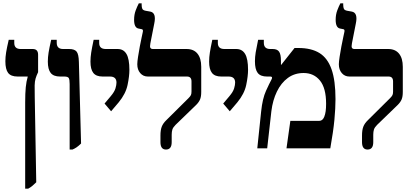

<svg xmlns="http://www.w3.org/2000/svg" viewBox="-20 -884 2447 1144"><path d="M130 240V-273Q130 -329 133.5 -364Q137 -399 145 -426V-428H85Q45 -428 28.5 -449.5Q12 -471 12 -519Q12 -544 16.5 -572Q21 -600 32 -647H65V-628Q65 -592 103 -592H175Q207 -592 207 -558V-454Q197 -433 192 -416Q187 -399 186.5 -375Q186 -351 187 -308L196 202Q182 216 171.5 224.5Q161 233 148 240Z M395 7V-383Q395 -409 390 -418.5Q385 -428 363 -428H338Q299 -428 282 -449.5Q265 -471 265 -517Q265 -543 269.5 -571Q274 -599 285 -647H318V-629Q318 -592 356 -592H392Q424 -592 436.5 -576.5Q449 -561 450 -515L463 -29Q448 -14 436 -6Q424 2 412 7Z M642 -221 603 -267 640 -311Q662 -337 668 -357.5Q674 -378 674 -392Q674 -428 635 -428H591Q553 -428 536 -449.5Q519 -471 519 -517Q519 -543 523.5 -571.5Q528 -600 538 -647H571V-628Q571 -592 610 -592H681Q716 -592 733.5 -562.5Q751 -533 751 -468Q751 -430 740 -377.5Q729 -325 687 -274Z M969 7Q936 7 936 -37V-77Q936 -108 943.5 -128.5Q951 -149 972 -169L1103 -299Q1114 -310 1117.5 -317.5Q1121 -325 1121 -338V-399Q1121 -428 1094 -428H861Q833 -428 815.5 -448.5Q798 -469 798 -501Q798 -516 802.5 -545.5Q807 -575 813 -607Q819 -639 824.5 -663.5Q830 -688 831 -694Q834 -708 825 -710L805 -714Q779 -719 779 -766Q779 -797 788.5 -822Q798 -847 807 -864H824V-855Q824 -840 828 -831.5Q832 -823 847 -820L875 -815Q913 -808 899 -743L876 -626Q872 -606 876 -599Q880 -592 891 -592H1092Q1134 -592 1156.5 -564.5Q1179 -537 1179 -486V-336Q1179 -308 1172 -291.5Q1165 -275 1149 -259L1026 -140Q1011 -125 1007 -112Q1003 -99 1003 -81V-37Q1003 7 969 7Z M1349 -221 1310 -267 1347 -311Q1369 -337 1375 -357.5Q1381 -378 1381 -392Q1381 -428 1342 -428H1298Q1260 -428 1243 -449.5Q1226 -471 1226 -517Q1226 -543 1230.5 -571.5Q1235 -600 1245 -647H1278V-628Q1278 -592 1317 -592H1388Q1423 -592 1440.5 -562.5Q1458 -533 1458 -468Q1458 -430 1447 -377.5Q1436 -325 1394 -274Z M1513 0 1536 -220Q1544 -297 1565 -343Q1586 -389 1596 -407Q1601 -416 1601 -421Q1601 -428 1589 -428H1571Q1532 -428 1515.5 -449.5Q1499 -471 1499 -519Q1499 -544 1503.5 -572Q1508 -600 1518 -647H1552V-629Q1552 -592 1590 -592H1605Q1632 -592 1643 -576Q1654 -560 1654 -522V-498L1655 -497L1735 -598H1758Q1835 -598 1883.5 -568Q1932 -538 1955.5 -471Q1979 -404 1979 -293Q1979 -239 1972.5 -170Q1966 -101 1948 0H1687L1710 -164H1883Q1902 -164 1912 -188Q1918 -203 1920.5 -222Q1923 -241 1923 -266Q1923 -359 1886.5 -404Q1850 -449 1789 -449Q1735 -449 1695 -419.5Q1655 -390 1630 -338.5Q1605 -287 1597 -222L1572 0Z M2170 7Q2137 7 2137 -37V-77Q2137 -108 2144.5 -128.5Q2152 -149 2173 -169L2304 -299Q2315 -310 2318.5 -317.5Q2322 -325 2322 -338V-399Q2322 -428 2295 -428H2062Q2034 -428 2016.5 -448.5Q1999 -469 1999 -501Q1999 -516 2003.5 -545.5Q2008 -575 2014 -607Q2020 -639 2025.5 -663.5Q2031 -688 2032 -694Q2035 -708 2026 -710L2006 -714Q1980 -719 1980 -766Q1980 -797 1989.5 -822Q1999 -847 2008 -864H2025V-855Q2025 -840 2029 -831.5Q2033 -823 2048 -820L2076 -815Q2114 -808 2100 -743L2077 -626Q2073 -606 2077 -599Q2081 -592 2092 -592H2293Q2335 -592 2357.5 -564.5Q2380 -537 2380 -486V-336Q2380 -308 2373 -291.5Q2366 -275 2350 -259L2227 -140Q2212 -125 2208 -112Q2204 -99 2204 -81V-37Q2204 7 2170 7Z"/></svg>

Font: Noto Serif Hebrew Condensed ExtraBold
Style: Regular
Weight: 800
Width: 3
Designer: Monotype Design Team
Foundry: Monotype Imaging Inc.
Version: Version 2.004; ttfautohint (v1.8.4.7-5d5b)